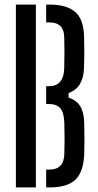

<svg xmlns="http://www.w3.org/2000/svg" viewBox="-20 -820 428 840"><path d="M49.5 0V-800H137V0ZM182 0V-78H196Q260 -78 261.5 -147Q263.5 -213.5 261.5 -280Q260.5 -326 244.5 -345.5Q228.5 -365 193 -365H182V-443H195Q259.5 -443 261 -523Q263 -591 261 -658.5Q259.5 -722 195.5 -722H182V-800H195.5Q274.5 -800 311 -766Q347.5 -732 348 -654Q349 -613 348.8 -581.8Q348.5 -550.5 347.5 -521Q344 -435 280 -413V-393Q315 -381.5 331 -355.2Q347 -329 348.5 -283.5Q349.5 -246.5 349.5 -214.8Q349.5 -183 348.5 -146Q345.5 -68 310.2 -34Q275 0 196 0Z"/></svg>

Font: Big Shoulders Stencil Display SemiBold
Style: Regular
Weight: 600
Designer: Patric King
Foundry: XO Type Co
Version: Version 1.000